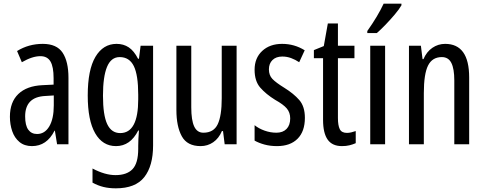

<svg xmlns="http://www.w3.org/2000/svg" viewBox="-20 -786 2639 1046"><path d="M213 -547Q289 -547 321 -499Q353 -451 353 -362V0H291L279 -74H277Q235 10 154 10Q113 10 86 -12.5Q59 -35 46.5 -71.5Q34 -108 34 -150Q34 -230 80 -274Q126 -318 211 -322L272 -325V-360Q272 -422 255 -451Q238 -480 200 -480Q156 -480 99 -447L73 -508Q136 -547 213 -547ZM225 -263Q117 -257 117 -152Q117 -103 134 -79.5Q151 -56 182 -56Q224 -56 248.5 -97.5Q273 -139 273 -212V-266Z M615 -547Q653 -547 681.5 -528Q710 -509 732 -466H737L746 -537H814V6Q814 118 766 179Q718 240 611 240Q574 240 543.5 232.5Q513 225 484 209V132Q552 168 609 168Q671 168 702 135.5Q733 103 733 25V9Q733 -8 734 -29.5Q735 -51 737 -75H733Q690 10 612 10Q539 10 498.5 -60Q458 -130 458 -266Q458 -406 500 -476.5Q542 -547 615 -547ZM632 -475Q585 -475 563 -421.5Q541 -368 541 -265Q541 -159 564 -110Q587 -61 635 -61Q733 -61 733 -245V-270Q733 -377 709 -426Q685 -475 632 -475Z M1269 -537V0H1204L1195 -72H1189Q1172 -32 1141.5 -11Q1111 10 1073 10Q1000 10 970.5 -43.5Q941 -97 941 -187V-537H1022V-202Q1022 -131 1038 -97Q1054 -63 1088 -63Q1144 -63 1166 -109Q1188 -155 1188 -251V-537Z M1641 -144Q1641 -70 1601 -30Q1561 10 1489 10Q1452 10 1421 1.5Q1390 -7 1367 -20V-104Q1389 -86 1421 -74.5Q1453 -63 1486 -63Q1521 -63 1541 -83.5Q1561 -104 1561 -141Q1561 -173 1542.5 -195Q1524 -217 1479 -242Q1429 -273 1398 -308.5Q1367 -344 1367 -406Q1367 -470 1408.5 -508.5Q1450 -547 1517 -547Q1584 -547 1640 -512L1610 -447Q1589 -461 1566 -469.5Q1543 -478 1518 -478Q1484 -478 1464.5 -459Q1445 -440 1445 -408Q1445 -376 1464 -356Q1483 -336 1530 -307Q1580 -276 1610.5 -241Q1641 -206 1641 -144Z M1870 -62Q1882 -62 1894 -65Q1906 -68 1918 -72V-6Q1902 1 1884 5.5Q1866 10 1843 10Q1790 10 1765 -25.5Q1740 -61 1740 -133V-469H1690V-513L1744 -535L1766 -658H1821V-537H1911V-469H1821V-143Q1821 -103 1831 -82.5Q1841 -62 1870 -62Z M2078 0H1997V-537H2078ZM2167 -757Q2155 -736 2131 -707.5Q2107 -679 2080.5 -651.5Q2054 -624 2033 -606H1981V-617Q2039 -699 2070 -766H2167Z M2405 -547Q2536 -547 2536 -364V0H2455V-348Q2455 -411 2439 -443Q2423 -475 2387 -475Q2335 -475 2312 -429Q2289 -383 2289 -279V0H2208V-537H2273L2282 -464H2287Q2304 -504 2335.5 -525.5Q2367 -547 2405 -547Z"/></svg>

Font: Noto Sans Gurmukhi ExtraCondensed
Style: Regular
Weight: 400
Width: 2
Designer: Jelle Bosma - Monotype Design Team
Foundry: Monotype Imaging Inc.
Version: Version 2.004; ttfautohint (v1.8.4.7-5d5b)